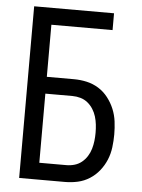

<svg xmlns="http://www.w3.org/2000/svg" viewBox="-53 -777 605 819"><g transform="rotate(5 250.0 -367.5)"><path d="M60 0H256Q284 0 311 -6Q338 -12 361.5 -27Q385 -42 402.5 -64Q420 -86 430.5 -111.5Q441 -137 444.5 -165Q448 -193 448 -220Q448 -248 444.5 -275.5Q441 -303 430.5 -328.5Q420 -354 402.5 -376.5Q385 -399 361.5 -413.5Q338 -428 311 -434Q284 -440 256 -440H140V-663H402V-735H60ZM140 -72V-368H256Q274 -368 291 -363Q308 -358 321.5 -347Q335 -336 344.5 -321Q354 -306 359 -289.5Q364 -273 366 -255.5Q368 -238 368 -220Q368 -203 366 -185.5Q364 -168 359 -151Q354 -134 344.5 -119Q335 -104 321.5 -93Q308 -82 291 -77Q274 -72 256 -72Z"/></g></svg>

Font: Iosevka SS09
Style: Regular
Weight: 400
Monospace: yes
Designer: Belleve Invis
Foundry: Belleve Invis
Version: Version 5.2.1; ttfautohint (v1.8.3)